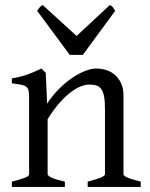

<svg xmlns="http://www.w3.org/2000/svg" viewBox="-20 -740 592 760"><path d="M327.1 0V-21Q362.3 -30.3 378.9 -37.1Q395.5 -43.9 395.5 -50.8V-309.1Q395.5 -338.9 392.1 -357.4Q388.7 -376 381.3 -386.7Q374 -397.5 362.1 -401.4Q350.1 -405.3 333 -405.3Q317.9 -405.3 299.3 -397.9Q280.8 -390.6 259.5 -374.5Q238.3 -358.4 215.1 -332.3Q191.9 -306.2 168.5 -268.1V-50.8Q168.5 -43.5 186.8 -35.6Q205.1 -27.8 236.8 -21V0H26.9V-21Q59.1 -29.3 77.1 -35.9Q95.2 -42.5 95.2 -50.8V-347.2Q95.2 -366.2 93.8 -377.4Q92.3 -388.7 85.7 -395Q79.1 -401.4 65.4 -404.3Q51.8 -407.2 26.9 -410.2V-429.7Q60.1 -435.1 88.4 -445.1Q116.7 -455.1 144 -468.8L161.1 -451.7L166.5 -330.1Q188 -362.8 213.9 -388.4Q239.7 -414.1 266.1 -431.9Q292.5 -449.7 317.1 -459.2Q341.8 -468.8 360.8 -468.8Q381.8 -468.8 401.4 -462.4Q420.9 -456.1 435.8 -442.9Q450.7 -429.7 459.7 -409.4Q468.8 -389.2 468.8 -361.8V-50.8Q468.8 -43.9 483.6 -37.4Q498.5 -30.8 537.1 -21V0ZM308.1 -522.9H255.9L127 -697.3Q130.4 -702.1 132.8 -705.6Q135.3 -709 137.5 -711.4Q139.6 -713.9 142.3 -715.8Q145 -717.8 148.9 -720.2L283.2 -597.7L415 -720.2Q423.3 -715.8 426.8 -711.4Q430.2 -707 436 -697.3Z"/></svg>

Font: Noto Serif Devanagari
Style: Bold
Weight: 700
Designer: Monotype Design Team
Foundry: Monotype Imaging Inc.
Version: Version 1.01